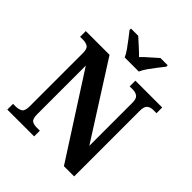

<svg xmlns="http://www.w3.org/2000/svg" viewBox="-250 -1083 1235 1235"><g transform="rotate(45 368.0 -465.5)"><path d="M26 0V-52H49Q77 -52 95 -63Q113 -74 113 -117V-601Q113 -641 95.5 -651.5Q78 -662 55 -662H26V-714H242L564 -208V-601Q564 -638 547 -650Q530 -662 506 -662H477V-714H721V-662H692Q666 -662 650 -649Q634 -636 634 -597V0H541L183 -557V-117Q183 -74 198 -63Q213 -52 240 -52H270V0ZM323 -771Q313 -794 294 -820.5Q275 -847 255 -873Q235 -899 220 -918V-931H286Q305 -913 335 -886.5Q365 -860 386 -838Q407 -860 438 -886.5Q469 -913 488 -931H554V-918Q539 -899 518.5 -873Q498 -847 479.5 -820.5Q461 -794 451 -771Z"/></g></svg>

Font: Noto Serif Khmer SemiCondensed
Style: Bold
Weight: 700
Width: 4
Designer: Danh Hong and the Monotype Design Team
Foundry: Monotype Imaging Inc.
Version: Version 2.004; ttfautohint (v1.8.4.7-5d5b)